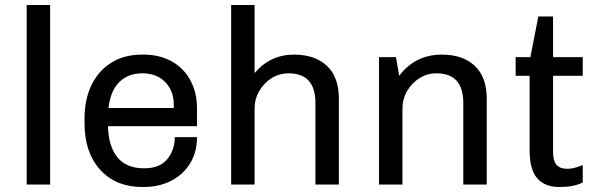

<svg xmlns="http://www.w3.org/2000/svg" viewBox="-20 -740 2391 770"><path d="M181 0H87V-720H181Z M770 -305V-234H413Q415 -153 451 -109Q487 -65 558 -65Q621 -65 651 -102Q681 -139 681 -190H770Q770 -130 742.5 -85Q715 -40 666.5 -15Q618 10 556 10H552Q444 10 381.5 -59.5Q319 -129 319 -245V-265Q319 -341 347 -399Q375 -457 427 -489Q479 -521 549 -521H556Q619 -521 667.5 -494.5Q716 -468 743 -419Q770 -370 770 -305ZM415 -307H677V-319Q677 -376 642.5 -411Q608 -446 551 -446Q494 -446 458.5 -411Q423 -376 415 -307Z M1001 -447Q1064 -521 1159 -521Q1243 -521 1291 -476Q1339 -431 1339 -344V0H1245V-327Q1245 -446 1137 -446Q1101 -446 1070 -427Q1039 -408 1020 -375.5Q1001 -343 1001 -304V0H907V-720H1001Z M1932 -344V0H1838V-327Q1838 -446 1730 -446Q1694 -446 1663 -427Q1632 -408 1613 -375.5Q1594 -343 1594 -304V0H1500V-511H1568L1581 -436Q1645 -521 1752 -521Q1836 -521 1884 -476Q1932 -431 1932 -344Z M2198 -511H2317V-436H2198V-131Q2198 -95 2212 -79Q2226 -63 2255 -63Q2281 -63 2317 -78V-8Q2281 10 2224 10Q2165 10 2134.5 -25Q2104 -60 2104 -136V-436H2048V-511H2107L2139 -674H2198Z"/></svg>

Font: Chivo
Style: Regular
Weight: 400
Designer: Hector Gatti
Foundry: Omnibus-Type
Version: Version 1.006; ttfautohint (v1.4.1)